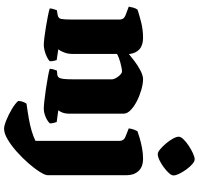

<svg xmlns="http://www.w3.org/2000/svg" viewBox="-37 -764 1000 967"><g transform="rotate(90 463.5 -280.0)"><path d="M207 0Q195 0 169 -3Q143 -6 113.5 -11Q84 -16 59 -21Q34 -26 22 -30Q22 -38 25 -48Q28 -58 31 -66L55 -70Q72 -73 75 -88Q78 -103 78 -147V-382Q78 -392 73 -399.5Q68 -407 58 -411L13 -428Q15 -440 18 -451Q21 -462 28 -472Q45 -478 86 -489Q127 -500 170 -500Q207 -500 227.5 -482Q248 -464 252 -429Q265 -440 287.5 -457Q310 -474 335 -487Q360 -500 378 -500Q401 -500 431 -491.5Q461 -483 488.5 -469Q516 -455 534 -437.5Q552 -420 552 -402V-129Q552 -107 546 -93Q540 -79 535 -73L594 -65Q596 -60 598.5 -50Q601 -40 601 -31Q596 -24 583 -16.5Q570 -9 555.5 -4.5Q541 0 528 0Q515 0 487 -3Q459 -6 426 -11Q393 -16 365.5 -21Q338 -26 326 -30Q326 -38 329 -48.5Q332 -59 335 -66L354 -68Q365 -69 370 -76Q375 -83 377 -99.5Q379 -116 379 -147V-344Q379 -350 375 -358.5Q371 -367 365 -375Q359 -383 352 -388.5Q345 -394 340 -394Q332 -394 319.5 -391.5Q307 -389 294 -385.5Q281 -382 269.5 -377.5Q258 -373 251 -369V-143Q251 -121 243.5 -102Q236 -83 228 -73L282 -65Q283 -63 285.5 -52.5Q288 -42 288 -31Q283 -24 268 -16.5Q253 -9 236 -4.5Q219 0 207 0ZM628 200Q613 200 584.5 188.5Q556 177 528.5 160.5Q501 144 488 129Q488 115 493 103Q498 91 502 87Q545 81 578.5 75Q612 69 639 61Q666 53 689 42V-382Q689 -392 684 -399.5Q679 -407 669 -411L626 -428Q628 -442 632.5 -454.5Q637 -467 641 -472Q652 -476 673.5 -482.5Q695 -489 723 -494.5Q751 -500 779 -500Q820 -500 841 -477Q862 -454 862 -417V-20Q862 -7 845.5 19.5Q829 46 802 77Q775 108 743.5 136Q712 164 681.5 182Q651 200 628 200ZM755 -574Q746 -574 731.5 -586Q717 -598 702.5 -615Q688 -632 678 -650Q668 -668 668 -680Q668 -690 681 -703.5Q694 -717 713.5 -730Q733 -743 752 -751.5Q771 -760 782 -760Q792 -760 806 -748Q820 -736 833 -718Q846 -700 854.5 -682.5Q863 -665 863 -653Q863 -643 851 -630Q839 -617 821.5 -604Q804 -591 786 -582.5Q768 -574 755 -574Z"/></g></svg>

Font: Texturina 12pt Black
Style: Regular
Weight: 900
Designer: Guillermo Torres Carreño
Foundry: Omnibus-Type
Version: Version 1.002